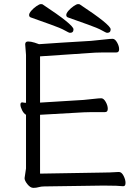

<svg xmlns="http://www.w3.org/2000/svg" viewBox="-20 -900 678 930"><path d="M195 3Q179 3 167.5 6.5Q156 10 141.5 10Q127 10 113 -7.5Q99 -25 99 -37L106 -84V-344Q95 -350 87 -366Q79 -382 79 -393Q79 -404 87 -404H89Q97 -402 106 -402V-634L102 -685Q102 -699 116 -699Q130 -699 147.5 -693.5Q165 -688 169 -686Q265 -693 420 -702L440 -704Q463 -706 488.5 -709Q514 -712 525.5 -712Q537 -712 547 -694.5Q557 -677 557 -661.5Q557 -646 544 -646H482Q455 -646 441 -645L174 -627V-403L385 -416Q408 -418 433.5 -421Q459 -424 470.5 -424Q482 -424 492 -406.5Q502 -389 502 -373Q502 -357 489 -357H426Q400 -357 386 -356L174 -344V-59L472 -64Q510 -64 555 -67H556Q569 -67 578.5 -48.5Q588 -30 588 -14Q588 2 577 2H576Q552 -1 489 -1H473ZM319 -741Q314 -741 294 -752.5Q274 -764 226 -781Q178 -798 128 -816Q121 -819 121 -827.5Q121 -836 132 -848.5Q143 -861 157 -870.5Q171 -880 177.5 -880Q184 -880 186 -879Q336 -780 336 -758Q336 -741 319 -741ZM499 -741Q494 -741 474 -752.5Q454 -764 406 -781Q358 -798 308 -816Q301 -819 301 -827.5Q301 -836 312 -848.5Q323 -861 337 -870.5Q351 -880 357.5 -880Q364 -880 366 -879Q516 -780 516 -758Q516 -741 499 -741Z"/></svg>

Font: LXGW WenKai TC
Style: Regular
Weight: 400
Designer: LXGW / Fontworks Inc.
Foundry: LXGW / Fontworks Inc.
Version: Version 1.330